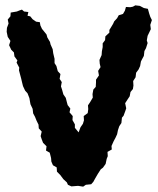

<svg xmlns="http://www.w3.org/2000/svg" viewBox="-20 -686 589 718"><path d="M274 -191 281 -210 290 -223 294 -236 293 -252 308 -263 310 -278 309 -292 317 -304 327 -321 326 -334 329 -351 338 -361 339 -377V-388L350 -404L347 -421L356 -435L353 -448L352 -462L360 -480L361 -494L364 -510V-524L373 -536L374 -550L389 -564V-574L394 -582L403 -597L407 -606L418 -618L424 -629L440 -634L447 -646L451 -660L467 -659L477 -661L486 -666L503 -664L518 -656L533 -653L538 -635L542 -623L548 -611L542 -593L544 -577L532 -552L529 -535L532 -525L526 -506L520 -495L518 -477L511 -464L507 -456L504 -439L498 -426L489 -414L487 -397L478 -383L479 -366L477 -353L468 -342L465 -326L457 -314L448 -300L452 -281L449 -272L442 -253L436 -246L434 -226L426 -214L421 -199L418 -184L412 -171L405 -158L397 -140L398 -127L382 -118L383 -102L379 -92L375 -73L365 -59L357 -53L346 -36L335 -17L329 -6L321 3L301 5L291 12L272 9L247 11L234 5L230 -4L217 -16L205 -32L193 -44L192 -60L178 -68L172 -82L171 -95L166 -115L152 -123L154 -139L141 -152L136 -165L132 -177L136 -194L125 -206L124 -220L117 -234L111 -249L104 -262L102 -279L94 -296L92 -307L90 -319L83 -337L74 -347L66 -364L63 -376L59 -393L56 -404L51 -423L52 -433L42 -452L45 -460L34 -475L32 -490L22 -500L14 -517L19 -533L9 -548L5 -567L6 -582L12 -598L9 -613L19 -625L20 -639L43 -643L53 -647L62 -650L70 -643L86 -641L83 -627L93 -625L102 -614L115 -605L129 -603L131 -591L137 -578L146 -567L154 -557L157 -546L167 -529L169 -520L177 -502L179 -487L184 -466V-450L191 -439L196 -420L206 -409L203 -391L211 -379L208 -363L212 -351L217 -333L226 -320L230 -304L233 -293L243 -280L240 -266L252 -252L251 -237L260 -221V-208Z"/></svg>

Font: Winky Rough SemiBold
Style: Regular
Weight: 600
Designer: Simon Atzbach
Foundry: typofactur
Version: Version 1.206; ttfautohint (v1.8.4.7-5d5b)